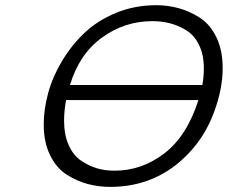

<svg xmlns="http://www.w3.org/2000/svg" viewBox="-20 -715 885 746"><path d="M149.9 -231Q149.9 -290 167 -353Q184.1 -416 220.5 -477.1Q256.8 -538.1 307.4 -586.4Q357.9 -634.8 430.4 -664.8Q502.9 -694.8 586.9 -694.8Q631.8 -694.8 673.8 -683.3Q715.8 -671.9 755.9 -646.5Q795.9 -621.1 820.6 -570.6Q845.2 -520 845.2 -450.2Q845.2 -369.1 811 -277.6Q776.9 -186 711.9 -118.2Q588.9 10.7 409.2 11.2Q363.3 11.2 321 0Q278.8 -11.2 239 -36.6Q199.2 -62 174.6 -112.1Q149.9 -162.1 149.9 -231ZM229 -246.1Q229 -190.9 247.1 -150.9Q265.1 -110.8 295.7 -90.3Q326.2 -69.8 357.7 -60.8Q389.2 -51.8 424.8 -51.8Q530.8 -51.8 618.4 -118.9Q706.1 -186 751 -326.2H236.8Q229 -284.2 229 -246.1ZM252 -384.8H766.1Q772 -415.5 772 -449.2Q772 -502.4 753.4 -540.3Q734.9 -578.1 703.9 -597.2Q672.9 -616.2 640.4 -624.5Q607.9 -632.8 571.8 -632.8Q463.9 -632.8 376 -568.8Q288.1 -504.9 252 -384.8Z"/></svg>

Font: CMU Concrete
Style: Italic
Weight: 500
Italic angle: -14.04°
Version: Version 0.7.0